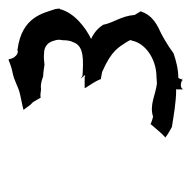

<svg xmlns="http://www.w3.org/2000/svg" viewBox="-20 -876 449 449"><g transform="rotate(-90 204.5 -651.5)"><path d="M107 -489H108C115 -483 124 -479 132 -474C159 -470 189 -464 221 -464C220 -463 220 -462 220 -462V-449V-447C220 -448 220 -449 221 -449C226 -457 241 -451 241 -450C242 -449 241 -450 240 -450C240 -450 241 -449 241 -449C241 -449 242 -450 243 -450H244C242 -450 246 -458 247 -459C267 -459 286 -464 304 -470C326 -486 347 -498 365 -506C382 -515 396 -527 402 -546H403C401 -550 397 -556 394 -561C392 -592 375 -612 371 -635C363 -647 353 -656 338 -663C365 -676 400 -703 408 -737C408 -737 408 -736 409 -736C409 -736 409 -737 409 -737C409 -739 408 -742 408 -746C398 -775 390 -825 313 -835V-836C312 -834 303 -832 296 -842C293 -844 291 -853 290 -856H289C282 -853 271 -849 261 -847C239 -843 227 -833 208 -829C196 -826 182 -824 172 -821C175 -817 180 -811 183 -806L190 -799C194 -792 198 -786 200 -782V-781C205 -782 215 -781 220 -780C228 -781 234 -781 251 -775C260 -775 269 -773 277 -772H278C287 -773 295 -774 304 -773C322 -773 331 -762 334 -749C336 -744 337 -737 335 -730C335 -721 334 -711 330 -704C321 -679 288 -681 252 -683C250 -684 248 -685 246 -687V-686C247 -685 249 -683 251 -680H252C253 -679 252 -678 253 -677C252 -677 250 -677 249 -678H223V-677C230 -666 239 -653 244 -641L243 -640C248 -640 256 -638 261 -637C312 -615 319 -597 330 -581C333 -576 336 -572 335 -568H334C329 -538 293 -510 248 -510C244 -510 238 -509 234 -509C207 -512 184 -527 156 -518C150 -520 144 -521 139 -524C129 -513 119 -499 107 -489ZM244 -450C249 -452 246 -449 244 -450Z"/></g></svg>

Font: Charger Mayhem
Style: Obl
Weight: 400
Designer: Jasper
Foundry: Cannot Into Space Fonts
Version: Version 0.98